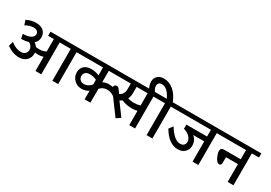

<svg xmlns="http://www.w3.org/2000/svg" viewBox="30 -1875 4089 2894"><g transform="rotate(30 2074.0 -428.0)"><path d="M578.1 0V-246.6Q539.1 -232.9 491.2 -232.9Q464.4 -232.9 433.1 -236.8Q434.1 -223.1 434.1 -215.3Q434.1 -146.5 386 -99.4Q337.9 -52.2 257.8 -52.2Q147.5 -52.2 42 -129.4L65.4 -209Q155.3 -137.7 240.2 -137.7Q287.6 -137.7 314.7 -163.1Q341.8 -188.5 341.8 -228Q341.8 -292 276.4 -329.6Q224.1 -312 156.2 -310.5L148.9 -310.1L131.8 -389.2H136.2Q226.6 -391.1 270.8 -418.7Q314.9 -446.3 314.9 -486.3Q314.9 -517.1 291.5 -535.6Q268.1 -554.2 225.6 -554.2Q161.1 -554.2 88.9 -511.7L62 -592.3Q141.6 -633.8 228.5 -633.8Q312 -633.8 357.7 -591.6Q403.3 -549.3 403.3 -481Q403.3 -413.6 351.1 -369.6Q384.3 -344.7 403.8 -316.4Q433.1 -311.5 466.8 -311.5Q530.3 -311.5 578.1 -339.8V-554.7H478V-626.5H1097.2V-554.7H973.1V0H872.6V-554.7H679.2V0Z M1304.2 -193.4Q1378.4 -193.4 1433.6 -257.8V-340.3Q1376 -367.7 1316.4 -367.7Q1265.6 -367.7 1240 -344.2Q1214.4 -320.8 1214.4 -282.7Q1214.4 -244.1 1239.3 -218.8Q1264.2 -193.4 1304.2 -193.4ZM1534.2 0H1433.6V-149.9Q1381.3 -113.8 1314 -113.8Q1232.9 -113.8 1179.9 -167.2Q1127 -220.7 1127 -296.4Q1127 -361.8 1170.2 -404.1Q1213.4 -446.3 1295.4 -446.8Q1370.1 -446.8 1433.6 -418V-554.7H1067.9V-626.5H1702.1V-554.7H1534.2V-356Q1583 -381.3 1640.1 -381.3Q1745.1 -381.3 1826.7 -313.5L1802.2 -241.7Q1761.2 -272 1728 -284.7Q1694.8 -297.4 1654.8 -297.4Q1583.5 -297.4 1534.2 -240.7Z M2094.7 -325.2Q2157.7 -325.2 2210.4 -341.8V-554.7H2018.1V-443.8Q2018.1 -385.7 1995.1 -341.3Q2047.9 -325.2 2094.7 -325.2ZM2052.7 -35.2 1980 13.7 1732.9 -320.8Q1709 -353 1709 -376.5Q1709 -394 1721.2 -406.2Q1733.4 -418.5 1752.9 -418.5Q1779.3 -418.5 1798.8 -391.6L1843.8 -330.1Q1881.8 -348.1 1899.7 -379.9Q1917.5 -411.6 1917.5 -460V-554.7H1672.9V-626.5H2436V-554.7H2311.5V0H2210.4V-248Q2165.5 -236.8 2111.3 -236.8Q2024.4 -236.8 1936.5 -272.5Q1917.5 -258.3 1896 -248.5Z M2512.2 0V-554.7H2406.7V-626.5H2501.5Q2467.3 -702.6 2422.9 -741.9Q2378.4 -781.2 2329.1 -781.2Q2296.9 -781.2 2279.5 -762.9Q2262.2 -744.6 2262.2 -714.8Q2262.2 -667 2305.7 -613.3H2202.1Q2167 -674.8 2167 -736.8Q2167 -792 2205.6 -831.1Q2244.1 -870.1 2314 -870.1Q2407.7 -870.1 2483.9 -806.9Q2560.1 -743.7 2606.9 -626.5H2737.8V-554.7H2613.3V0Z M3312 0V-353H3121.6Q3189 -292.5 3189 -205.1Q3189 -139.2 3143.8 -94.2Q3098.6 -49.3 3022 -49.3Q2865.7 -49.3 2747.1 -249L2798.3 -317.9Q2907.7 -139.6 3010.7 -139.6Q3051.3 -139.6 3074.2 -160.6Q3097.2 -181.6 3097.2 -218.8Q3097.2 -264.6 3057.9 -305.7Q3018.6 -346.7 2952.6 -363.8V-437.5H3312V-554.7H2708.5V-626.5H3538.1V-554.7H3413.1V0Z M3922.9 0V-310.1H3714.4V-209.5Q3714.4 -189 3704.3 -177.2Q3694.3 -165.5 3678.2 -165.5Q3657.7 -165.5 3635.7 -187.5Q3615.2 -208 3595.5 -255.4Q3575.7 -302.7 3575.7 -341.3Q3575.7 -394 3633.8 -394H3922.9V-554.7H3508.8V-626.5H4148.4V-554.7H4023.9V0Z"/></g></svg>

Font: Khula Semibold
Style: Regular
Weight: 600
Designer: Erin McLaughlin, Steve Matteson
Version: Version 1.000;PS 1.0;hotconv 1.0.72;makeotf.lib2.5.5900